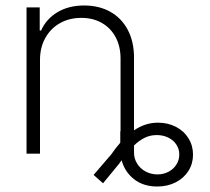

<svg xmlns="http://www.w3.org/2000/svg" viewBox="-20 -557 762 696"><path d="M417 -81.1V-344.7Q417 -388.7 399.2 -422.1Q381.3 -455.6 349.1 -473.9Q316.9 -492.2 274.4 -492.2Q231.4 -492.2 197.5 -473.1Q163.6 -454.1 144.3 -419.4Q125 -384.8 125 -339.8V0H76.2V-530.3H124V-446.3H128.9Q147.5 -488.3 188.2 -512.7Q229 -537.1 285.2 -537.1Q338.9 -537.1 379.6 -514.4Q420.4 -491.7 443.1 -449Q465.8 -406.2 465.8 -347.7V-84.5Q506.3 -112.3 552.7 -112.3Q588.4 -112.3 617.4 -97.4Q646.5 -82.5 663.1 -55.9Q679.7 -29.3 679.7 3.9Q679.7 36.1 663.1 62.5Q646.5 88.9 616.9 104Q587.4 119.1 549.8 119.1Q499.5 119.1 465.8 92.5Q432.1 65.9 420.9 23.9L412.1 36.1L353.5 107.4L319.3 77.1L383.8 2Q398.9 -20.5 416 -39.6V-81.1ZM550.8 75.2Q572.8 75.2 590.8 65.7Q608.9 56.2 619.4 39.6Q629.9 22.9 629.9 2.9Q629.9 -17.1 619.1 -33.2Q608.4 -49.3 589.8 -58.3Q571.3 -67.4 547.9 -67.4Q525.4 -67.4 505.6 -58.1Q485.8 -48.8 465.8 -29.8V-3.9Q465.8 18.1 477.1 36.1Q488.3 54.2 507.8 64.7Q527.3 75.2 550.8 75.2Z"/></svg>

Font: Pretendard Std ExtraLight
Style: Regular
Weight: 200
Designer: Base glyphs from Inter by Rasmus Andersson; Hangeul glyphs from Noto Sans CJK(Source Han Sans) by Jang Soo-young and Kan
Foundry: Kil Hyung-jin
Version: Version 1.309